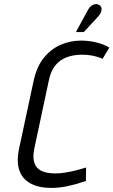

<svg xmlns="http://www.w3.org/2000/svg" viewBox="-20 -910 556 941"><path d="M462 -830Q471 -840 475 -850.5Q479 -861 477.5 -870Q476 -879 467 -885Q458 -891 447 -889.5Q436 -888 426.5 -880.5Q417 -873 412 -863L352 -753H391ZM483 -622 516 -677Q486 -694 450.5 -702.5Q415 -711 377 -711Q322 -711 274 -689Q226 -667 192 -623Q158 -579 144 -510L74 -184Q60 -119 74.5 -76Q89 -33 129.5 -11Q170 11 232 11Q271 11 313 2Q355 -7 401 -23L402 -89Q380 -82 354.5 -75.5Q329 -69 302 -64.5Q275 -60 252 -60Q209 -60 183 -72.5Q157 -85 148 -113Q139 -141 149 -186L219 -514Q228 -560 250 -588Q272 -616 306 -629Q340 -642 384 -642Q409 -642 434.5 -637Q460 -632 483 -622Z"/></svg>

Font: Advent Pro Medium
Style: Italic
Weight: 500
Italic angle: -12°
Version: Version 3.000